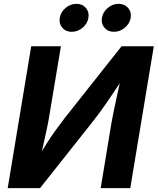

<svg xmlns="http://www.w3.org/2000/svg" viewBox="-20 -965 809 985"><path d="M648.4 0H496.6L551.8 -334.5Q556.2 -358.9 564 -397.5Q571.8 -436 582.5 -484.4Q593.3 -532.7 605 -586.4L625 -584Q585.9 -525.4 557.1 -482.2Q528.3 -439 503.2 -404.1Q478 -369.1 450.2 -334L185.5 0H19.5L140.1 -727.5H292.5L233.9 -377Q229.5 -347.7 220.7 -305.9Q211.9 -264.2 201.7 -219Q191.4 -173.8 182.1 -134.3L167 -140.1Q193.4 -188.5 218.8 -228Q244.1 -267.6 267.8 -300Q291.5 -332.5 312 -359.4L603.5 -727.5H769ZM564.5 -801.8Q533.7 -801.8 515.9 -822.8Q498 -843.8 502.9 -873.5Q507.8 -903.3 532.7 -924.3Q557.6 -945.3 588.4 -945.3Q619.1 -945.3 637.2 -924.3Q655.3 -903.3 650.4 -873.5Q645.5 -843.8 620.4 -822.8Q595.2 -801.8 564.5 -801.8ZM348.1 -801.8Q317.4 -801.8 299.6 -822.8Q281.7 -843.8 286.6 -873.5Q291.5 -903.3 316.4 -924.3Q341.3 -945.3 372.1 -945.3Q402.8 -945.3 420.7 -924.3Q438.5 -903.3 433.6 -873.5Q428.7 -843.8 403.8 -822.8Q378.9 -801.8 348.1 -801.8Z"/></svg>

Font: Inter 16pt
Style: Bold Italic
Weight: 700
Italic angle: -9.3988°
Version: Version 4.001;git-66647c0bb